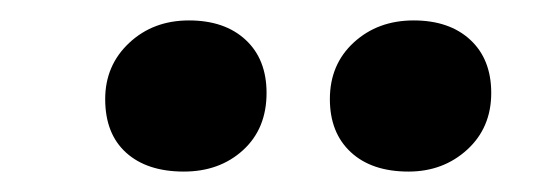

<svg xmlns="http://www.w3.org/2000/svg" viewBox="-20 -783 533 188"><path d="M303 -686Q303 -720 326.5 -741.5Q350 -763 385 -763Q420 -763 440.5 -744Q461 -725 461 -692Q461 -658 437.5 -636.5Q414 -615 380 -615Q344 -615 323.5 -634Q303 -653 303 -686ZM83 -686Q83 -719 106.5 -741Q130 -763 165 -763Q200 -763 220.5 -744Q241 -725 241 -692Q241 -657 218 -636Q195 -615 160 -615Q124 -615 103.5 -633.5Q83 -652 83 -686Z"/></svg>

Font: Literata 72pt
Style: Bold Italic
Weight: 700
Italic angle: -2°
Designer: Latin by Veronika Burian and Jose Scaglione. Greek by Irene Vlachou. Cyrillic by Vera Evstafieva
Foundry: TypeTogether
Version: Version 3.002